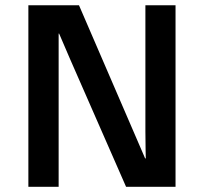

<svg xmlns="http://www.w3.org/2000/svg" viewBox="-20 -717 783 737"><path d="M88.9 0H205.1V-587.9H207C207 -587.9 225.6 -543.9 249 -490.2L463.9 0H653.8V-696.8H538.1V-212.9C538.1 -168.9 539.6 -108.9 539.6 -108.9H537.1L283.2 -696.8H88.9Z"/></svg>

Font: Doppio One
Style: Regular
Weight: 400
Designer: Szymon Celej
Foundry: Sorkin Type Co
Version: Version 1.002